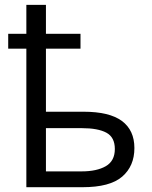

<svg xmlns="http://www.w3.org/2000/svg" viewBox="-20 -780 634 800"><path d="M171.4 -759.8V-639.2H315.4V-577.1H171.4V-314.5H327.6Q436 -314.5 488 -275.9Q540 -237.3 540 -163.1Q540 -87.9 489 -43.9Q438 0 324.2 0H89.8V-577.1H14.2V-639.2H89.8V-759.8ZM319.8 -246.1H171.4V-65.9H320.3Q383.3 -65.9 420.9 -87.6Q458.5 -109.4 458.5 -159.2Q458.5 -208 423.3 -227.1Q388.2 -246.1 319.8 -246.1Z"/></svg>

Font: Open Sans
Style: Regular
Weight: 400
Designer: Monotype Design Team
Foundry: Monotype Imaging Inc.
Version: Version 3.000; ttfautohint (v1.8.4)